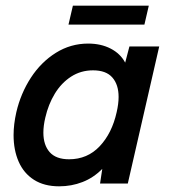

<svg xmlns="http://www.w3.org/2000/svg" viewBox="-20 -653 606 683"><path d="M546.4 -487.8 434.6 0H335.9L343.8 -52.2Q312.5 -20.5 273.4 -5.4Q234.4 9.8 190.4 9.8Q137.2 9.8 100.8 -13.4Q64.5 -36.6 46.4 -77.9Q28.3 -119.1 28.3 -172.4Q28.3 -210.4 38.1 -253.9Q53.7 -320.8 89.8 -376.5Q126 -432.1 178.7 -465.1Q231.4 -498 293.5 -498Q338.9 -498 373.5 -480.2Q408.2 -462.4 425.3 -430.2L440.4 -487.8ZM401.9 -308.1Q401.9 -352.1 379.6 -377.4Q357.4 -402.8 311 -402.8Q267.6 -402.8 232.9 -380.4Q198.2 -357.9 175 -319.8Q151.9 -281.7 141.1 -234.4Q134.3 -205.6 134.3 -181.2Q134.3 -137.2 156.7 -111.8Q179.2 -86.4 225.6 -86.4Q291 -86.4 334.7 -132.8Q378.4 -179.2 395 -253.9Q401.9 -283.7 401.9 -308.1ZM223.6 -565.4 239.3 -632.8H509.3L493.7 -565.4Z"/></svg>

Font: Acari Sans SemiBold
Style: Italic
Weight: 600
Italic angle: -13°
Designer: Alfredo Marco Pradil and Stefan Peev
Foundry: Hanken Design Co.
Version: Version 1.045;January 11, 2019;FontCreator 11.5.0.2425 64-bi